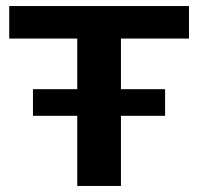

<svg xmlns="http://www.w3.org/2000/svg" viewBox="-20 -615 656 635"><path d="M235.5 0V-487.5H10.5V-595H605V-487.5H380V0ZM89 -232V-320H526V-232Z"/></svg>

Font: Encode Sans SC Expanded SemiBold
Style: Regular
Weight: 600
Width: 7
Designer: Multiple Designers
Foundry: Impallari Type
Version: Version 3.002